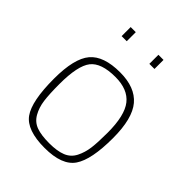

<svg xmlns="http://www.w3.org/2000/svg" viewBox="-202 -810 930 930"><g transform="rotate(45 263.0 -345.5)"><path d="M265 -509Q368 -509 417 -451Q466 -393 466 -259Q466 -112 425 -51.5Q384 9 265 9Q143 9 101.5 -49Q60 -107 60 -261Q60 -399 106.5 -454Q153 -509 265 -509ZM265 -23Q319 -23 352.5 -36.5Q386 -50 402.5 -82.5Q419 -115 424 -154Q429 -193 429 -259Q429 -377 389.5 -427Q350 -477 265 -477Q168 -477 132.5 -431.5Q97 -386 97 -261Q97 -191 102.5 -150.5Q108 -110 126 -78.5Q144 -47 177 -35Q210 -23 265 -23ZM146 -638V-700H181V-638ZM336 -638V-700H371V-638Z"/></g></svg>

Font: TypoPRO Titillium Text
Style: 1 wt
Weight: 100
Designer: Accademia di Belle Arti di Urbino and others
Foundry: Accademia di Belle Arti di Urbino and others.
Version: Version 25.000